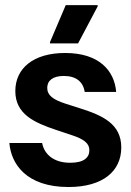

<svg xmlns="http://www.w3.org/2000/svg" viewBox="-20 -720 515 752"><path d="M175.8 -550H285.8L362.5 -695V-700H237.5L175.8 -555ZM248.3 12.5C382.5 12.5 455 -49.2 455 -142.5C455 -234.2 382.5 -267.5 295.8 -295L235.8 -314.2C187.5 -330 165 -346.7 165 -375.8C165 -404.2 186.7 -422.5 230 -422.5C277.5 -422.5 305.8 -400 311.7 -360H435C428.3 -442.5 369.2 -512.5 235 -512.5C110.8 -512.5 40 -452.5 40 -363.3C40 -273.3 113.3 -240 200.8 -210.8L260.8 -190.8C309.2 -175 330 -158.3 330 -131.7C330 -102.5 308.3 -82.5 255 -82.5C190 -82.5 153.3 -115.8 145 -160H16.7C23.3 -79.2 81.7 12.5 248.3 12.5Z"/></svg>

Font: Familjen Grotesk GF
Style: Bold
Weight: 700
Designer: Anders Wikstroem, Jonas Baeckman, Matilda Gysing, Kristian Moeller
Foundry: Familjen STHLM AB
Version: Version 2.000; Beta; Release 4; Build 6